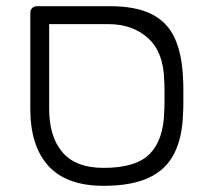

<svg xmlns="http://www.w3.org/2000/svg" viewBox="-20 -591 673 621"><path d="M315 10Q195 10 136.5 -54.5Q78 -119 78 -239V-549Q78 -559 84 -565Q90 -571 100 -571H335Q420 -571 471 -545Q522 -519 545.5 -467Q569 -415 572 -337Q573 -327 573 -303.5Q573 -280 573 -257Q573 -234 572 -224Q570 -147 543.5 -94.5Q517 -42 461 -16Q405 10 315 10ZM315 -48Q420 -48 464.5 -93.5Q509 -139 511 -229Q512 -239 512 -260Q512 -281 512 -301.5Q512 -322 511 -332Q509 -422 459 -467.5Q409 -513 330 -513H139V-239Q139 -149 182 -98.5Q225 -48 315 -48Z"/></svg>

Font: Rubik Light
Style: Regular
Weight: 300
Designer: Hubert and Fischer
Foundry: Hubert and Fischer
Version: Version 2.300;gftools[0.9.30]